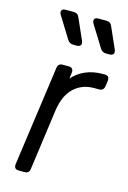

<svg xmlns="http://www.w3.org/2000/svg" viewBox="-121 -848 603 906"><g transform="rotate(15 181.0 -395.0)"><path d="M66 0Q41 0 44 -26L112 -514Q115 -536 137 -536H165Q191 -536 188 -510L184 -481Q209 -510 246.5 -526.5Q284 -543 332 -543H340Q365 -543 362 -517L358 -490Q355 -468 333 -468H308Q250 -468 210.5 -431Q171 -394 160 -320L119 -22Q116 0 94 0ZM321 -640Q302 -640 292 -656L227 -761Q220 -774 224.5 -782Q229 -790 243 -790H282Q303 -790 310 -772L356 -668Q361 -655 356 -647.5Q351 -640 337 -640ZM161 -640Q142 -640 132 -656L67 -761Q60 -774 64.5 -782Q69 -790 83 -790H122Q143 -790 150 -772L196 -668Q201 -655 196 -647.5Q191 -640 177 -640Z"/></g></svg>

Font: Pitagon Sans Text
Style: Italic
Weight: 400
Italic angle: -8°
Designer: Travis Tran
Foundry: Pitagon
Version: Version 1.001; ttfautohint (v1.8.4.7-5d5b);gftools[0.9.26]